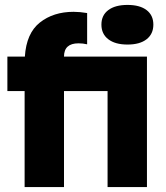

<svg xmlns="http://www.w3.org/2000/svg" viewBox="-20 -760 673 780"><path d="M10 -390V-530H81Q87 -625 142 -668.5Q197 -712 279 -712Q304 -712 334 -707V-580Q317 -584 299 -584Q240 -584 240 -530H577V0H417V-390H240V0H80V-390ZM575.5 -600.5Q548 -579 498 -579Q448 -579 420 -600.5Q392 -622 392 -660Q392 -698 420 -719Q448 -740 498 -740Q548 -740 575.5 -719Q603 -698 603 -660Q603 -622 575.5 -600.5Z"/></svg>

Font: Roundo
Style: Bold
Weight: 700
Designer: Namrata Goyal (Gurmukhi), Shiva Nallaperumal (Latin)
Foundry: Indian Type Foundry
Version: Version 1.000;PS 1.0;hotconv 1.0.88;makeotf.lib2.5.647800